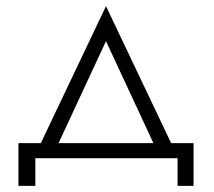

<svg xmlns="http://www.w3.org/2000/svg" viewBox="-20 -515 695 625"><path d="M550 -22 325 -495 100 -22H158L325 -381L492 -22ZM40 -49V90H95V0H558V90H610V-49Z"/></svg>

Font: NM-font
Style: Light
Weight: 500
Designer: ""
Foundry: ""
Version: ""